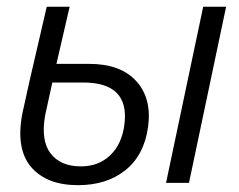

<svg xmlns="http://www.w3.org/2000/svg" viewBox="-20 -541 706 568"><path d="M243.2 -352.1Q336.9 -352.1 383.3 -300.8Q429.7 -249.5 418 -165Q406.2 -81.5 350.8 -37.4Q295.4 6.8 210.9 6.8Q118.2 6.8 72.3 -46.6Q26.4 -100.1 45.9 -204.1Q55.7 -250.5 67.9 -303.7Q80.1 -356.9 95.2 -421.4Q110.4 -485.8 118.2 -521H186L147 -352.1ZM581.1 -521H648.9L539.1 0H471.2ZM348.1 -172.9Q363.8 -296.9 226.1 -296.9H134.8L113.8 -201.2Q100.1 -125.5 129.6 -87.2Q159.2 -48.8 219.2 -48.8Q272 -48.8 306.4 -82Q340.8 -115.2 348.1 -172.9Z"/></svg>

Font: Rawline
Style: Italic
Weight: 400
Italic angle: -12°
Designer: Matt McInerney, Pablo Impallari, Rodrigo Fuenzalida
Foundry: Matt McInerney, Pablo Impallari, Rodrigo Fuenzalida
Version: Version 4.020;PS 004.020;hotconv 1.0.88;makeotf.lib2.5.64775